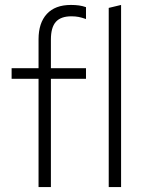

<svg xmlns="http://www.w3.org/2000/svg" viewBox="-20 -757 588 777"><path d="M136 0V-438H27V-481H136V-598Q136 -664 169.5 -700.5Q203 -737 267 -737Q285 -737 299.5 -735Q314 -733 328 -728V-680Q311 -686 298 -688.5Q285 -691 269 -691Q226 -691 206 -668.5Q186 -646 186 -597V-481H328V-438H186V0ZM420 0V-725L470 -737V0Z"/></svg>

Font: Red Hat Text VF
Style: Regular
Weight: 300
Designer: Pentagram, MCKL
Foundry: Pentagram, MCKL
Version: Version 1.023